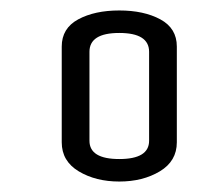

<svg xmlns="http://www.w3.org/2000/svg" viewBox="-20 -727 414 367"><path d="M318 -455Q318 -419 285.5 -399.5Q253 -380 208 -380Q163 -380 130.5 -399.5Q98 -419 98 -455V-638Q98 -673 129.5 -690Q161 -707 208 -707Q255 -707 286.5 -690Q318 -673 318 -638ZM151 -628V-458Q151 -423 208 -423Q265 -423 265 -458V-628Q265 -664 208 -664Q151 -664 151 -628Z"/></svg>

Font: Homenaje
Style: Regular
Weight: 400
Version: Version 1.002